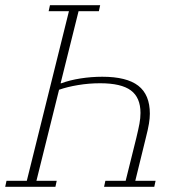

<svg xmlns="http://www.w3.org/2000/svg" viewBox="-27 -718 692 738"><path d="M353 -675H275L206 -398H209Q241 -410 282.5 -416.5Q324 -423 366 -423Q460 -423 504.5 -388.5Q549 -354 549 -281Q549 -264 545.5 -242.5Q542 -221 533 -186L493 -23H571L566 0H373L378 -23H456L497 -188Q505 -221 509 -242.5Q513 -264 513 -284Q513 -343 476 -370.5Q439 -398 358 -398Q315 -398 273 -391Q231 -384 200 -373L113 -23H191L186 0H-7L-2 -23H76L238 -675H160L165 -698H358Z"/></svg>

Font: IBM Plex Serif ExtLt
Style: Italic
Weight: 200
Italic angle: -14°
Designer: Mike Abbink, Paul van der Laan, Pieter van Rosmalen
Foundry: Bold Monday
Version: Version 3.001